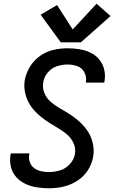

<svg xmlns="http://www.w3.org/2000/svg" viewBox="-20 -1002 616 1030"><path d="M243 8Q281 8 319.5 -0.5Q358 -9 393.5 -31.5Q429 -54 451.5 -89Q474 -124 480 -163Q485 -193 480 -222.5Q475 -252 462.5 -277Q450 -302 431.5 -323.5Q413 -345 391 -362.5Q369 -380 345 -395Q321 -410 296.5 -424Q272 -438 251 -456.5Q230 -475 218.5 -502Q207 -529 212 -560Q216 -588 236 -612.5Q256 -637 285 -646.5Q314 -656 342 -656Q370 -656 395 -647Q420 -638 432.5 -614.5Q445 -591 441 -563Q440 -561 440 -559H539Q540 -563 541 -568Q546 -600 538.5 -630.5Q531 -661 511.5 -684Q492 -707 464.5 -720Q437 -733 406 -738Q375 -743 342 -743Q305 -743 267 -734.5Q229 -726 195.5 -702.5Q162 -679 141 -644.5Q120 -610 113 -573Q108 -543 113 -513.5Q118 -484 130.5 -458.5Q143 -433 161.5 -412Q180 -391 202 -373.5Q224 -356 248 -341Q272 -326 296.5 -311.5Q321 -297 342 -278.5Q363 -260 375 -233Q387 -206 382 -176Q377 -146 354.5 -121.5Q332 -97 302 -88Q272 -79 243 -79Q221 -79 200.5 -83.5Q180 -88 163.5 -100Q147 -112 140 -132Q133 -152 137 -174L138 -179H38Q37 -174 36 -169Q31 -136 39 -105Q47 -74 68 -51Q89 -28 117.5 -15Q146 -2 178 3Q210 8 243 8ZM306 -775H414L573 -916L498 -982L370 -844L286 -975L198 -923Z"/></svg>

Font: Iosevka Sparkle Medium
Style: Italic
Weight: 500
Italic angle: -9°
Designer: Belleve Invis
Foundry: Belleve Invis
Version: Version 4.5.0; ttfautohint (v1.8.3)